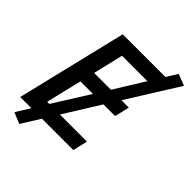

<svg xmlns="http://www.w3.org/2000/svg" viewBox="-244 -892 1139 1139"><g transform="rotate(45 326.0 -322.5)"><path d="M121 117 51 88 106 0H12L179 -693H537L580 -762L652 -734L450 -411H512L490 -318H392L252 -93H479L457 0H194ZM145 -93H163L304 -318H199ZM221 -411H362L479 -600H266Z"/></g></svg>

Font: Ubuntu Sans Mono Medium
Style: Italic
Weight: 500
Italic angle: -13.5°
Monospace: yes
Designer: Dalton Maag Ltd
Foundry: Dalton Maag Ltd
Version: Version 1.006